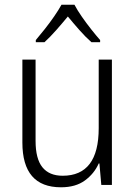

<svg xmlns="http://www.w3.org/2000/svg" viewBox="-20 -785 576 815"><path d="M455 -532V0H410L402 -91H399Q380 -48 340.5 -19Q301 10 239 10Q75 10 75 -180V-532H131V-187Q131 -111 160 -75Q189 -39 246 -39Q399 -39 399 -241V-532ZM296 -765Q308 -742 327.5 -714Q347 -686 368 -659.5Q389 -633 405 -615V-606H368Q343 -628 317 -657.5Q291 -687 268 -715Q245 -687 219 -657.5Q193 -628 169 -606H132V-615Q149 -635 170 -661.5Q191 -688 210 -715.5Q229 -743 241 -765Z"/></svg>

Font: Noto Sans Tamil SemiCondensed Light
Style: Regular
Weight: 300
Width: 4
Designer: Jelle Bosma - Monotype Design Team
Foundry: Monotype Imaging Inc.
Version: Version 2.004; ttfautohint (v1.8.4.7-5d5b)